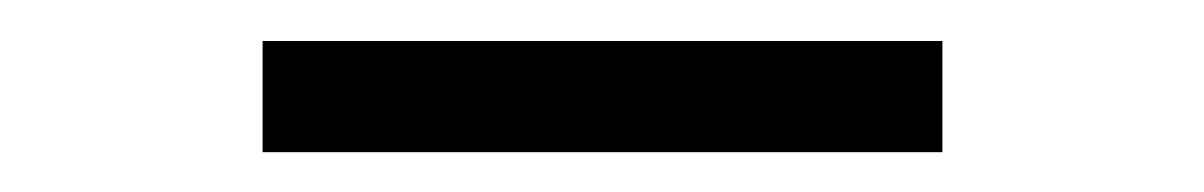

<svg xmlns="http://www.w3.org/2000/svg" viewBox="-20 -832 602 96"><path d="M111.3 -755.9V-811.5H451.2V-755.9Z"/></svg>

Font: Reddit Mono
Style: Regular
Weight: 400
Monospace: yes
Designer: Stephen Hutchings
Foundry: Reddit
Version: Version 1.014; ttfautohint (v1.8.4.7-5d5b)